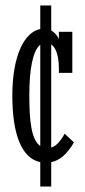

<svg xmlns="http://www.w3.org/2000/svg" viewBox="-20 -686 310 701"><path d="M244 -420V-570H195V-544C190 -555 180 -567 167 -575V-666H127V-580C70 -569 25 -485 25 -337C25 -193 60 -108 127 -94V-5H167V-94C201 -101 226 -126 250 -166L216 -198C202 -172 186 -153 167 -147V-524C181 -514 195 -489 195 -435V-420ZM87 -338C87 -434 100 -501 127 -523V-153C95 -175 87 -242 87 -338Z"/></svg>

Font: Stint Ultra Condensed
Style: Regular
Weight: 400
Width: 1
Designer: Astigmatic (AOETI)
Foundry: Astigmatic (AOETI)
Version: Version 1.000